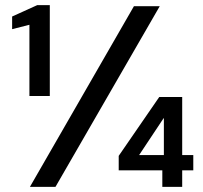

<svg xmlns="http://www.w3.org/2000/svg" viewBox="-20 -724 787 744"><path d="M94 -352V-628L27 -611V-660L124 -704H173V-352ZM96 0 499 -700H599L195 0ZM609 0V-64H440V-120L597 -348H686V-123H729V-64H686V0ZM519 -123H615V-266H614Z"/></svg>

Font: DM Sans 28pt Medium
Style: Regular
Weight: 500
Version: Version 4.004;gftools[0.9.30]